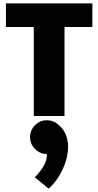

<svg xmlns="http://www.w3.org/2000/svg" viewBox="-20 -687 582 1137"><path d="M362 0H180V-527H15V-667H527V-527H362ZM258 225Q217 225 187.5 195.5Q158 166 158 125Q158 84 187.5 54.5Q217 25 258 25Q296 25 324 50Q359 78 372.5 117.5Q386 157 382.5 201Q379 245 362.5 288.5Q346 332 321.5 368.5Q297 405 268 430L186 363Q212 338 235 302Q258 266 258 225Z"/></svg>

Font: Epunda Sans Black
Style: Regular
Weight: 900
Designer: Simon Atzbach
Foundry: typofactur
Version: Version 2.204; ttfautohint (v1.8.4.7-5d5b)